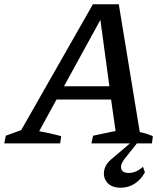

<svg xmlns="http://www.w3.org/2000/svg" viewBox="-65 -670 781 897"><path d="M588 -53Q604 -50 619.5 -45Q635 -40 649 -34L645 0H362L370 -36L475 -58L454 -205H199L118 -57Q169 -48 221 -34L216 0H-45L-38 -36L34 -62L369 -650H490ZM234 -267H446L404 -577ZM500 207Q457 207 436.5 183.5Q416 160 421.5 127.5Q427 95 461 69L562 -17H588L518 71Q496 99 501.5 118.5Q507 138 537 138Q571 138 603 109L612 135Q593 170 563.5 188.5Q534 207 500 207Z"/></svg>

Font: Piazzolla SC Medium
Style: Italic
Weight: 500
Italic angle: -11.3°
Designer: Juan Pablo del Peral
Foundry: Huerta Tipografica
Version: Version 1.330